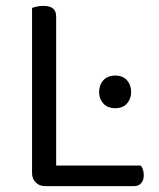

<svg xmlns="http://www.w3.org/2000/svg" viewBox="-20 -633 541 653"><path d="M89 -355H171V-8L133 0Q114 0 101.5 -12.5Q89 -25 89 -44ZM133 0V-70H458Q463 -66 466 -57Q469 -48 469 -37Q469 -20 460 -10Q451 0 436 0ZM171 -295H89V-606Q94 -608 104.5 -610.5Q115 -613 127 -613Q149 -613 160 -604.5Q171 -596 171 -576ZM317 -320Q317 -344 331.5 -360Q346 -376 372 -376Q398 -376 412 -360Q426 -344 426 -320Q426 -297 412 -281Q398 -265 372 -265Q346 -265 331.5 -281Q317 -297 317 -320Z"/></svg>

Font: Baloo Tammudu 2
Style: Regular
Weight: 400
Designer: Maithili Shingre, Omkar Shende and Ek Type
Foundry: Ek Type
Version: Version 1.700